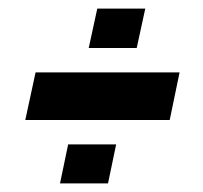

<svg xmlns="http://www.w3.org/2000/svg" viewBox="-20 -478 474 448"><path d="M39 -198 63 -309H399L376 -198ZM120 -50 139 -141H251L232 -50ZM187 -366 207 -458H319L299 -366Z"/></svg>

Font: Saira ExtraCondensed ExtraBold
Style: Italic
Weight: 800
Width: 2
Italic angle: -12°
Designer: Hector Gatti with collaboration of the Omnibus-Type team
Foundry: Omnibus-Type
Version: Version 1.101